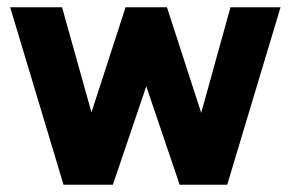

<svg xmlns="http://www.w3.org/2000/svg" viewBox="-20 -509 801 529"><path d="M155 0 8 -489H151L257 -110H203L326 -489H440L563 -110H510L615 -489H753L606 0H475L361 -336H405L291 0Z"/></svg>

Font: Gabarito
Style: Bold
Weight: 700
Designer: Leandro Assis / Alvaro Franca / Felipe Casaprima
Foundry: Naipe Foundry
Version: Version 1.000